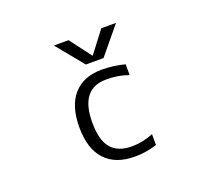

<svg xmlns="http://www.w3.org/2000/svg" viewBox="-127 -931 1253 1114"><g transform="rotate(-20 500.0 -373.5)"><path d="M361.3 -259.8Q361.3 -151.4 403.3 -101.6Q445.3 -51.8 531.2 -51.8Q599.6 -51.8 664.1 -79.1V-11.7Q593.8 10.7 526.4 9.8Q408.2 9.8 344.7 -58.6Q281.2 -127 281.2 -259.8Q281.2 -391.6 342.8 -460.9Q404.3 -530.3 516.6 -530.3Q591.8 -530.3 659.2 -511.7V-445.3Q593.8 -468.8 521.5 -467.8Q361.3 -467.8 361.3 -259.8ZM597.7 -756.8H688.5L550.8 -589.8H441.4L304.7 -756.8H395.5L495.1 -625H497.1Z"/></g></svg>

Font: GenEi Gothic M SemiLight
Style: Regular
Weight: 350
Designer: o_tamon (Modified); [Source Han Sans]
Ryoko NISHIZUKA  (kana & ideographs); Paul D. Hunt (Latin, Greek & Cyrillic); Wenl
Version: Version 1.1a;Original Version 1.004